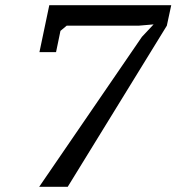

<svg xmlns="http://www.w3.org/2000/svg" viewBox="-20 -720 680 740"><path d="M196 -519 213 -601 237 -621H514L572 -626L527 -578L131 0H241L623 -621L640 -700H170L132 -519Z"/></svg>

Font: PT Serif Caption
Style: Italic
Weight: 400
Italic angle: -12°
Designer: A.Korolkova, O.Umpeleva, V.Yefimov
Foundry: ParaType Ltd
Version: Version 1.000W OFL